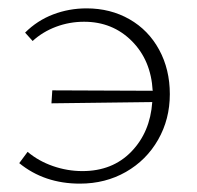

<svg xmlns="http://www.w3.org/2000/svg" viewBox="-20 -435 471 459"><path d="M386 -210Q386 -150 358 -101Q330 -52 281 -24Q232 4 171 4Q86 4 26 -45L46 -72Q72 -50 106.5 -38Q141 -26 177 -26Q249 -26 294 -72.5Q339 -119 344 -191L103 -188L105 -219L345 -218Q341 -291 295 -337Q249 -383 181 -383Q146 -383 114 -371Q82 -359 58 -337L40 -357Q69 -386 107 -400.5Q145 -415 187 -415Q244 -415 289.5 -389Q335 -363 360.5 -316Q386 -269 386 -210Z"/></svg>

Font: Ysabeau Light
Style: Regular
Weight: 300
Designer: Christian Thalmann (Catharsis Fonts)
Version: Version 0.003